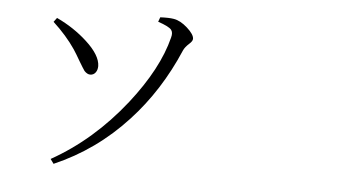

<svg xmlns="http://www.w3.org/2000/svg" viewBox="-50 -782 1601 896"><g transform="rotate(5 750.0 -333.5)"><path d="M229.5 29.3 213.9 7.8Q407.2 -100.6 555.7 -289.1Q687.5 -457 724.6 -605.5Q731.4 -629.9 720.7 -642.6Q708 -657.2 658.2 -673.8L666 -695.3Q707 -697.3 729.5 -693.4Q760.7 -688.5 793.9 -658.7Q827.1 -628.9 827.1 -608.4Q827.1 -597.7 811.5 -584Q792 -566.4 785.2 -550.8Q702.1 -356.4 569.3 -212.9Q423.8 -54.7 229.5 29.3ZM335.9 -415Q328.1 -425.8 309.6 -457Q290 -491.2 276.4 -511.7Q235.4 -572.3 171.9 -630.9L186.5 -650.4Q267.6 -612.3 329.1 -555.7Q396.5 -494.1 397.5 -443.4Q397.5 -424.8 388.2 -412.6Q378.9 -400.4 363.3 -400.4Q349.6 -400.4 335.9 -415Z"/></g></svg>

Font: Bpmf GenYo Min R
Style: R
Weight: 400
Foundry: But Ko
Version: Version 1.320